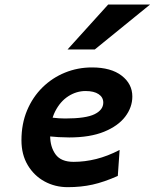

<svg xmlns="http://www.w3.org/2000/svg" viewBox="-20 -793 665 826"><path d="M494.6 -147.9 486.8 -36.1Q427.7 -9.8 378.2 1.2Q328.6 12.2 271.5 12.2Q216.8 12.2 171.6 -12.5Q126.5 -37.1 99.4 -82.5Q72.3 -127.9 72.3 -189.5Q72.3 -260.3 96.4 -317.9Q120.6 -375.5 162.8 -417Q205.1 -458.5 259.8 -480.7Q314.5 -502.9 375.5 -502.9Q457.5 -502.9 503.4 -467.5Q549.3 -432.1 549.3 -377.9Q549.3 -331.5 518.8 -291.3Q488.3 -251 427.7 -226.3Q367.2 -201.7 277.8 -201.7Q257.8 -201.7 231.7 -203.1Q205.6 -204.6 180.4 -207.3Q155.3 -210 138.2 -213.4V-297.9Q209.5 -283.2 260.3 -283.2Q349.6 -283.2 387 -301.8Q424.3 -320.3 424.3 -351.6Q424.3 -374.5 404.3 -387.9Q384.3 -401.4 348.1 -401.4Q309.1 -401.4 274.2 -379.2Q239.3 -356.9 217.5 -314.2Q195.8 -271.5 195.8 -209Q195.8 -161.1 219 -128.9Q242.2 -96.7 296.9 -96.7Q344.7 -96.7 393.8 -108.9Q442.9 -121.1 494.6 -147.9ZM445.3 -773.4H625.5L387.7 -580.1H270.5Z"/></svg>

Font: Andika
Style: Bold Italic
Weight: 700
Italic angle: -14°
Designer: Victor Gaultney, Annie Olsen, Julie Remington, Don Collingsworth, Eric Hays, Becca Hirsbrunner
Foundry: SIL International
Version: Version 6.101